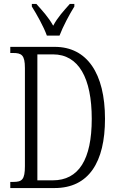

<svg xmlns="http://www.w3.org/2000/svg" viewBox="-20 -951 596 971"><path d="M217 -771H281C298 -816 332 -880 356 -918V-931H333C301 -895 272 -864 249 -821C225 -864 196 -895 164 -931H141V-918C165 -880 201 -816 217 -771ZM32 0H256C429 0 511 -131 511 -350C511 -580 420 -714 257 -714H32V-683H46C89 -683 106 -673 106 -607V-111C106 -42 91 -31 47 -31H32ZM247 -39H169V-676H248C378 -676 444 -556 444 -350C444 -144 378 -39 247 -39Z"/></svg>

Font: Noto Serif Tamil ExtraCondensed Light
Style: Italic
Weight: 300
Width: 2
Italic angle: -12°
Designer: Indian Type Foundry, Tom Grace, and the Monotype Design Team
Foundry: Monotype Imaging Inc.
Version: Version 2.003